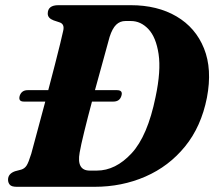

<svg xmlns="http://www.w3.org/2000/svg" viewBox="-20 -720 826 740"><path d="M11 -27.5Q11 -50.5 38 -60L62.5 -66.5Q75 -70.5 82.5 -82Q90 -93.5 100.5 -127.5Q109 -158.5 123.5 -213Q138 -267.5 154.5 -328.5H72Q49.5 -328.5 56 -351Q63.5 -372.5 86.5 -372.5H166Q179.5 -423.5 191.5 -470.2Q203.5 -517 212 -551.8Q220.5 -586.5 223.5 -601Q230 -627.5 209 -634L186.5 -641.5Q164 -650 164 -667.5Q164 -700 205 -700H484Q586.5 -700 660.2 -656.8Q734 -613.5 766.2 -533.5Q798.5 -453.5 777.5 -343.5Q755.5 -232 693.2 -155.5Q631 -79 540.5 -39.5Q450 0 344 0H45Q24.5 0 17.8 -8Q11 -16 11 -27.5ZM353 -62.5Q425.5 -62.5 487.2 -129.2Q549 -196 579.5 -346Q601 -447 591.2 -511.8Q581.5 -576.5 552 -607.8Q522.5 -639 484.5 -639H463.5Q442.5 -639 427.8 -624.8Q413 -610.5 402.5 -578Q396.5 -555.5 380.5 -497.8Q364.5 -440 346 -372.5H431Q454.5 -372.5 448 -351Q441.5 -328.5 417 -328.5H334.5Q318 -267 304.8 -213Q291.5 -159 287 -132Q274.5 -62.5 326 -62.5Z"/></svg>

Font: Fraunces 9pt
Style: Bold Italic
Weight: 700
Italic angle: -16°
Version: Version 1.000;[b76b70a41]